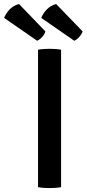

<svg xmlns="http://www.w3.org/2000/svg" viewBox="-98 -930 430 954"><path d="M91 -683Q104 -685.5 120 -686.5Q136 -687.5 148 -687.5Q161 -687.5 176.8 -686.5Q192.5 -685.5 205.5 -683V0Q192.5 2.5 176.8 3.5Q161 4.5 148 4.5Q136 4.5 120 3.5Q104 2.5 91 0ZM-3.5 -910 127.5 -774Q123.5 -759.5 111.8 -746.5Q100 -733.5 86.5 -727.5L-77.5 -841Q-68.5 -864 -49.8 -883.5Q-31 -903 -3.5 -910ZM181 -910 312.5 -774Q308 -760 296.2 -746.8Q284.5 -733.5 271 -727.5L107 -841Q116 -864 135 -883.5Q154 -903 181 -910Z"/></svg>

Font: Signika Negative Light Medium
Style: Regular
Weight: 500
Version: Version 2.001